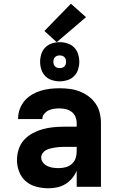

<svg xmlns="http://www.w3.org/2000/svg" viewBox="-20 -1001 640 1029"><path d="M240 8Q208 8 176 0Q144 -8 119.5 -28.5Q95 -49 83 -80Q71 -111 71 -143Q71 -172 80 -200.5Q89 -229 108.5 -250.5Q128 -272 153.5 -286Q179 -300 207 -308Q235 -316 264 -319Q293 -322 322 -322H391V-341Q391 -358 384.5 -374.5Q378 -391 364 -401.5Q350 -412 333 -416Q316 -420 299 -420Q284 -420 269 -418Q254 -416 240.5 -409.5Q227 -403 217 -391Q207 -379 207 -364V-363H77V-366Q77 -392 86 -416.5Q95 -441 111.5 -460.5Q128 -480 150.5 -493.5Q173 -507 197.5 -514.5Q222 -522 247.5 -525Q273 -528 299 -528Q326 -528 353.5 -524.5Q381 -521 407 -511Q433 -501 455 -484.5Q477 -468 492.5 -445.5Q508 -423 514.5 -396Q521 -369 521 -341V0H391V-86Q382 -64 366.5 -45.5Q351 -27 330.5 -14.5Q310 -2 286.5 3Q263 8 240 8ZM295 -100Q314 -100 332.5 -105Q351 -110 365 -122.5Q379 -135 385 -152.5Q391 -170 391 -189V-214H322Q310 -214 297.5 -213Q285 -212 273 -210Q261 -208 249 -205Q237 -202 226 -196Q215 -190 208 -179.5Q201 -169 201 -157Q201 -141 211 -129Q221 -117 235 -110.5Q249 -104 264.5 -102Q280 -100 295 -100ZM300 -565Q279 -565 258.5 -571.5Q238 -578 223 -593Q208 -608 201.5 -628.5Q195 -649 195 -670Q195 -691 201.5 -711.5Q208 -732 223 -747Q238 -762 258.5 -768.5Q279 -775 300 -775Q321 -775 341.5 -768.5Q362 -762 377 -747Q392 -732 398.5 -711.5Q405 -691 405 -670Q405 -649 398.5 -628.5Q392 -608 377 -593Q362 -578 341.5 -571.5Q321 -565 300 -565ZM300 -636Q307 -636 313.5 -638Q320 -640 325 -645Q330 -650 332 -656.5Q334 -663 334 -670Q334 -677 332 -683.5Q330 -690 325 -695Q320 -700 313.5 -702Q307 -704 300 -704Q293 -704 286.5 -702Q280 -700 275 -695Q270 -690 268 -683.5Q266 -677 266 -670Q266 -663 268 -656.5Q270 -650 275 -645Q280 -640 286.5 -638Q293 -636 300 -636ZM284 -775 218 -835 360 -981 441 -909Z"/></svg>

Font: Iosevka Extrabold Extended
Style: Regular
Weight: 800
Width: 7
Monospace: yes
Designer: Belleve Invis
Foundry: Belleve Invis
Version: Version 32.5.0; ttfautohint (v1.8.4)